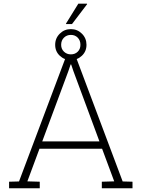

<svg xmlns="http://www.w3.org/2000/svg" viewBox="-20 -1001 766 1021"><path d="M28.3 0V-34.7L81.1 -36.1L335 -710.9H378.9L632.3 -36.1L684.6 -34.7V0H521.5V-34.7L587.4 -36.6L522.9 -210H189.9L125.5 -36.6L191.4 -34.7V0ZM204.6 -249H508.8L370.1 -623.5L358.4 -658.2H355.5L343.8 -623.5ZM356.9 -681.6Q322.3 -681.6 297.9 -704.6Q273.4 -727.5 273.4 -762.7Q273.4 -797.9 297.9 -822Q322.3 -846.2 356.9 -846.2Q391.1 -846.2 415.5 -822Q439.9 -797.9 439.9 -762.7Q439.9 -727.5 415.5 -704.6Q391.1 -681.6 356.9 -681.6ZM356.9 -711.9Q378.9 -711.9 393.3 -726.1Q407.7 -740.2 407.7 -762.7Q407.7 -786.1 393.3 -800.8Q378.9 -815.4 356.9 -815.4Q335 -815.4 320.1 -800.8Q305.2 -786.1 305.2 -762.7Q305.2 -740.7 320.1 -726.3Q335 -711.9 356.9 -711.9ZM330.6 -875 396.5 -981.4H442.4L443.4 -979L362.8 -873H332Z"/></svg>

Font: Roboto Slab ExtraLight
Style: Regular
Weight: 250
Designer: Google
Version: Version 2.000; ttfautohint (v1.8.1.43-b0c9)